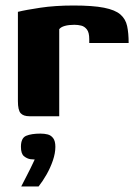

<svg xmlns="http://www.w3.org/2000/svg" viewBox="-20 -422 503 697"><path d="M195 0H87Q65 0 55 -11Q45 -22 45 -55V-379Q73 -386 126.5 -394Q180 -402 247 -402Q317 -402 357.5 -394Q398 -386 417 -369.5Q436 -353 441.5 -327.5Q447 -302 447 -266H304V-280Q304 -304 295.5 -315Q287 -326 275 -329Q263 -332 250 -332Q230 -332 215.5 -328Q201 -324 195 -316ZM57 255Q68 234 75.5 219Q83 204 90.5 189.5Q98 175 106 157Q103 157 99 156.5Q95 156 91 156Q78 154 67 145Q56 136 56 111Q56 79 75 71Q94 63 127 63Q141 63 153 66Q165 69 173 79.5Q181 90 181 111Q181 134 172 160.5Q163 187 149 211.5Q135 236 120 255Z"/></svg>

Font: Genos Thin
Style: Bold
Weight: 700
Version: Version 1.010